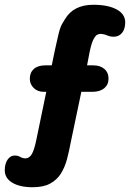

<svg xmlns="http://www.w3.org/2000/svg" viewBox="-57 -627 557 805"><path d="M284 -242H330Q362 -242 380 -257Q398 -272 398 -297Q398 -323 380.5 -338Q363 -353 334 -353H308L318 -405Q327 -452 339 -469Q344 -478 351 -481.5Q358 -485 366 -485Q369 -485 373.5 -484Q378 -483 383 -482Q398 -476 405 -474.5Q412 -473 419 -473Q442 -473 455 -489.5Q468 -506 468 -533Q468 -568 432 -587.5Q396 -607 334 -607Q251 -607 215 -546Q208 -535 203 -526Q198 -517 194 -504.5Q190 -492 185.5 -471.5Q181 -451 173 -416L160 -353H133Q102 -353 85 -338Q68 -323 68 -297Q68 -274 84.5 -258Q101 -242 126 -242H137L96 -44Q87 1 76.5 19Q66 37 49 37Q42 37 34 34Q21 27 15.5 26Q10 25 5 25Q-13 25 -25 42Q-37 59 -37 87Q-37 120 -5.5 139Q26 158 80 158Q125 158 153.5 142.5Q182 127 198.5 100.5Q215 74 224 40Q233 6 240 -32Z"/></svg>

Font: Beiruti ExtraBold
Style: Regular
Weight: 800
Designer: Arlette Boutros
Foundry: Boutros
Version: Version 1.41